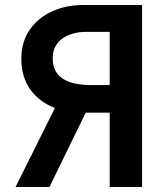

<svg xmlns="http://www.w3.org/2000/svg" viewBox="-20 -745 640 765"><path d="M417 0V-296H321.5L177 0H42L199 -315Q136 -338.5 100.5 -388.8Q65 -439 65 -511Q65 -577.5 98 -625.8Q131 -674 187 -699.5Q243 -725 310 -725H546V0ZM417 -406V-618H324Q265.5 -618 227.8 -590.8Q190 -563.5 190 -512Q190 -406 345 -406Z"/></svg>

Font: JuliaMono
Style: Bold
Weight: 700
Monospace: yes
Designer: cormullion
Foundry: corm
Version: Version 0.055; ttfautohint (v1.8.4)